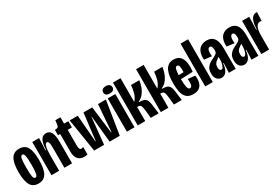

<svg xmlns="http://www.w3.org/2000/svg" viewBox="64 -1660 3838 2642"><g transform="rotate(-30 1982.5 -338.5)"><path d="M181 11Q92 11 55 -58.5Q18 -128 18 -262Q18 -406 58 -472.5Q98 -539 182 -539Q272 -539 309.5 -473Q347 -407 347 -265Q347 -122 307 -55.5Q267 11 181 11ZM182 -81Q207 -81 215.5 -124.5Q224 -168 224 -260Q224 -362 215.5 -404Q207 -446 183 -446Q158 -446 149.5 -403.5Q141 -361 141 -258Q141 -167 149 -124Q157 -81 182 -81Z M390 0V-302L389 -528H497L490 -336H498Q501 -412 515.5 -456.5Q530 -501 554.5 -520Q579 -539 612 -539Q667 -539 692 -489.5Q717 -440 717 -335V0H595V-300Q595 -328 593.5 -356.5Q592 -385 585 -404.5Q578 -424 561 -424Q540 -424 529.5 -396Q519 -368 515.5 -323Q512 -278 512 -229V0Z M911 7Q847 7 812 -32Q777 -71 777 -147V-431H742V-517H755Q784 -517 794 -530.5Q804 -544 807 -573L814 -629H895V-528H962V-429H895V-176Q895 -110 931 -110Q946 -110 962 -121V0Q949 4 936.5 5.5Q924 7 911 7Z M1068 0 984 -528H1112L1146 -100H1151L1203 -528H1342L1395 -100H1401L1434 -528H1559L1475 0H1314L1272 -421H1268L1226 0Z M1588 0V-528H1709V0ZM1648 -572Q1614 -572 1594.5 -587Q1575 -602 1575 -630Q1575 -658 1594.5 -673Q1614 -688 1648 -688Q1683 -688 1702.5 -673Q1722 -658 1722 -630Q1722 -601 1702.5 -586.5Q1683 -572 1648 -572Z M1760 0V-681H1880V-303Q1923 -351 1939 -413Q1955 -475 1958 -528H2090Q2085 -484 2067.5 -433.5Q2050 -383 2017.5 -340.5Q1985 -298 1936 -277V-269Q1976 -269 2004.5 -261Q2033 -253 2050.5 -227.5Q2068 -202 2074 -149L2093 0H1968L1957 -110Q1951 -173 1939.5 -198.5Q1928 -224 1889 -224H1880V0Z M2127 0V-681H2247V-303Q2290 -351 2306 -413Q2322 -475 2325 -528H2457Q2452 -484 2434.5 -433.5Q2417 -383 2384.5 -340.5Q2352 -298 2303 -277V-269Q2343 -269 2371.5 -261Q2400 -253 2417.5 -227.5Q2435 -202 2441 -149L2460 0H2335L2324 -110Q2318 -173 2306.5 -198.5Q2295 -224 2256 -224H2247V0Z M2641 11Q2572 11 2535 -23.5Q2498 -58 2485 -118Q2472 -178 2472 -252Q2472 -309 2478.5 -360.5Q2485 -412 2503 -452Q2521 -492 2553.5 -515.5Q2586 -539 2638 -539Q2703 -539 2738 -503Q2773 -467 2783.5 -404.5Q2794 -342 2784 -261L2593 -254Q2594 -164 2604.5 -123.5Q2615 -83 2641 -83Q2660 -83 2668.5 -101Q2677 -119 2678 -147.5Q2679 -176 2676 -209L2788 -198Q2794 -163 2791.5 -126Q2789 -89 2773.5 -58Q2758 -27 2726 -8Q2694 11 2641 11ZM2638 -441Q2614 -441 2605 -407.5Q2596 -374 2594 -317L2673 -319Q2676 -380 2668.5 -410.5Q2661 -441 2638 -441Z M2833 0V-680H2953V0Z M3091 11Q3050 11 3020.5 -20Q2991 -51 2991 -114Q2991 -170 3014 -203Q3037 -236 3070 -255.5Q3103 -275 3133 -288Q3173 -308 3184.5 -322.5Q3196 -337 3196 -367Q3196 -400 3186.5 -420.5Q3177 -441 3158 -441Q3147 -441 3136.5 -432Q3126 -423 3120.5 -396Q3115 -369 3121 -314L3002 -327Q2998 -392 3011.5 -433.5Q3025 -475 3049.5 -498Q3074 -521 3104 -530Q3134 -539 3163 -539Q3316 -539 3316 -331V-212Q3316 -159 3316.5 -106Q3317 -53 3317 0H3208Q3210 -39 3211.5 -77.5Q3213 -116 3214 -154H3206Q3198 -70 3167.5 -29.5Q3137 11 3091 11ZM3142 -88Q3159 -88 3170.5 -108.5Q3182 -129 3188.5 -158Q3195 -187 3195 -214V-261Q3176 -246 3156.5 -233Q3137 -220 3123 -199.5Q3109 -179 3109 -144Q3109 -112 3119.5 -100Q3130 -88 3142 -88Z M3451 11Q3410 11 3380.5 -20Q3351 -51 3351 -114Q3351 -170 3374 -203Q3397 -236 3430 -255.5Q3463 -275 3493 -288Q3533 -308 3544.5 -322.5Q3556 -337 3556 -367Q3556 -400 3546.5 -420.5Q3537 -441 3518 -441Q3507 -441 3496.5 -432Q3486 -423 3480.5 -396Q3475 -369 3481 -314L3362 -327Q3358 -392 3371.5 -433.5Q3385 -475 3409.5 -498Q3434 -521 3464 -530Q3494 -539 3523 -539Q3676 -539 3676 -331V-212Q3676 -159 3676.5 -106Q3677 -53 3677 0H3568Q3570 -39 3571.5 -77.5Q3573 -116 3574 -154H3566Q3558 -70 3527.5 -29.5Q3497 11 3451 11ZM3502 -88Q3519 -88 3530.5 -108.5Q3542 -129 3548.5 -158Q3555 -187 3555 -214V-261Q3536 -246 3516.5 -233Q3497 -220 3483 -199.5Q3469 -179 3469 -144Q3469 -112 3479.5 -100Q3490 -88 3502 -88Z M3724 0V-278L3723 -528H3836L3830 -324H3838Q3841 -404 3856.5 -449Q3872 -494 3896 -512.5Q3920 -531 3948 -531Q3956 -531 3961 -530L3956 -394Q3948 -397 3935 -397Q3892 -397 3870 -355Q3848 -313 3848 -217V0Z"/></g></svg>

Font: Bricolage Grotesque 48pt Condensed SemiBold
Style: Regular
Weight: 600
Width: 3
Designer: Mathieu Triay
Foundry: Atelier Triay
Version: Version 1.000; ttfautohint (v1.8.4.7-5d5b);gftools[0.9.32]